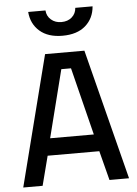

<svg xmlns="http://www.w3.org/2000/svg" viewBox="-60 -961 719 1007"><g transform="rotate(-5 299.0 -457.5)"><path d="M21 0 196 -687H403L578 0H475L435 -155H163L123 0ZM274 -601 184 -245H414L325 -601ZM127 -915H218Q220 -885 242 -866Q264 -847 296 -847Q330 -847 351.5 -866Q373 -885 375 -915H466Q461 -852 417 -813.5Q373 -775 296 -775Q220 -775 176 -813.5Q132 -852 127 -915Z"/></g></svg>

Font: TitilliumText
Style: Medium
Weight: 500
Designer: Accademia di Belle Arti di Urbino and others
Foundry: Accademia di Belle Arti di Urbino and others.
Version: Version 60.001